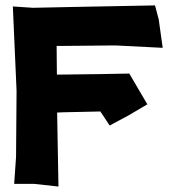

<svg xmlns="http://www.w3.org/2000/svg" viewBox="-20 -681 630 707"><path d="M27.3 -657.2 41 -346.7 39.1 -103.5 32.2 -3.9H105.5L195.3 5.9L190.4 -266.6L214.8 -267.6L349.6 -270.5L383.8 -218.8L453.1 -255.9L522.5 -296.9L456.1 -410.2L351.6 -408.2L189.5 -406.2L188.5 -511.7L405.3 -513.7L579.1 -504.9L564.5 -609.4L550.8 -661.1L245.1 -655.3L101.6 -652.3Z"/></svg>

Font: MaokenAssortedSans-TC
Style: Regular
Weight: 500
Version: Version 0.83